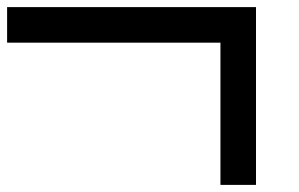

<svg xmlns="http://www.w3.org/2000/svg" viewBox="-20 -520 840 540"><path d="M0 -400V-500H700V0H600V-400Z"/></svg>

Font: Galmuri9 Regular
Style: Regular
Weight: 400
Designer: Lee Minseo (quiple)
Version: Version 2.399;hotconv 1.1.1;makeotfexe 2.6.0 DEVELOPMENT